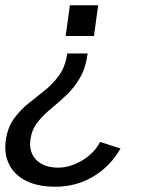

<svg xmlns="http://www.w3.org/2000/svg" viewBox="-26 -537 544 728"><path d="M184.7 171Q116.9 171 72.6 148.5Q28.3 126 8.7 86.6Q-11 47.2 -4.3 -3.6Q2.4 -52.7 26 -85.8Q49.5 -118.8 81 -144.1Q112.5 -169.4 144 -194.4Q175.5 -219.5 198.9 -252.4Q222.2 -285.3 228.9 -334.2H306.4Q298.9 -278.2 276.3 -240.3Q253.7 -202.4 224.3 -175Q194.8 -147.5 165.8 -123.6Q136.8 -99.7 115.6 -72.5Q94.4 -45.3 89.3 -7.3Q83 40.9 112.2 69.8Q141.4 98.7 194.8 98.7Q225.4 98.7 256.8 85.8Q288.2 73 314 50.9Q339.8 28.7 353.5 1.2L431.1 26.1Q392 94.1 327.3 132.5Q262.5 171 184.7 171ZM223 -400.5 238.9 -517H346.1L330.3 -400.5Z"/></svg>

Font: Public Sans Thin
Style: Italic
Weight: 100
Italic angle: -8°
Designer: The Public Sans project authors (U.S. Web Design System). Libre Franklin designed by Pablo Impallari and Rodrigo Fuenzal
Version: Version 2.000